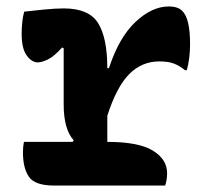

<svg xmlns="http://www.w3.org/2000/svg" viewBox="-20 -574 640 594"><path d="M54 -135H205L208 -140Q177 -174 177 -251V-425L172 -427Q147 -399 128 -390Q109 -381 97 -381Q78 -381 62.5 -402.5Q47 -424 47 -469Q47 -488 49 -506.5Q51 -525 55 -538Q80 -541 116.5 -544.5Q153 -548 177 -548Q255 -548 283.5 -502.5Q312 -457 312 -363H317Q348 -458 399 -506Q450 -554 502 -554Q531 -554 544 -540Q568 -517 568 -438Q568 -393 558 -357H552Q535 -371 517.5 -377.5Q500 -384 473 -384Q419 -384 380 -345Q341 -306 312 -216V-135H313Q409 -135 453 -108Q497 -81 497 -38Q497 -18 491 0H147Q88 0 69.5 -27Q51 -54 51 -103Q51 -120 54 -135Z"/></svg>

Font: Recursive Mn Csl St
Style: Bold
Weight: 700
Monospace: yes
Version: Version 1.079;hotconv 1.0.112;makeotfexe 2.5.65598; ttfautoh